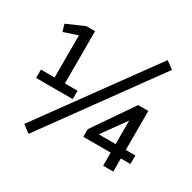

<svg xmlns="http://www.w3.org/2000/svg" viewBox="-171 -898 1132 1130"><g transform="rotate(30 395.5 -333.5)"><path d="M36 -305H129V-591L35 -560L21 -608L140 -660H199V-305H285V-248H36ZM654 -726 705 -689 162 59 111 21ZM636 -410H705V-145H770V-87H705V2H636V-87H450V-139ZM636 -145V-305L521 -145Z"/></g></svg>

Font: Epunda Sans Medium
Style: Regular
Weight: 500
Designer: Simon Atzbach
Foundry: typofactur
Version: Version 2.204; ttfautohint (v1.8.4.7-5d5b)